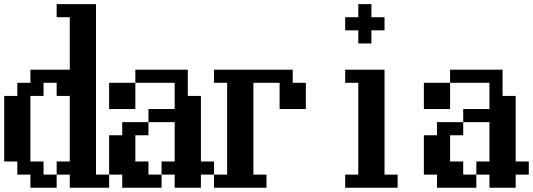

<svg xmlns="http://www.w3.org/2000/svg" viewBox="-20 -879 2540 915"><path d="M0 -109.4V-421.9H62.5V-484.4H125V-546.9H312.5V-796.9H250V-859.4H437.5V-46.9H500V15.6H312.5V-46.9H250V15.6H125V-46.9H62.5V-109.4ZM250 -46.9V-109.4H312.5V-421.9H250V-484.4H187.5V-421.9H125V-109.4H187.5V-46.9Z M500 -359.4V-484.4H625V-546.9H875V-421.9H937.5V-109.4H1000V-46.9H937.5V15.6H812.5V-46.9H750V-109.4H812.5V-296.9H687.5V-359.4H812.5V-484.4H625V-359.4ZM500 -46.9V-234.4H562.5V-296.9H687.5V-234.4H625V-109.4H687.5V-46.9H750V15.6H562.5V-46.9Z M1000 15.6V-46.9H1062.5V-484.4H1000V-546.9H1375V-484.4H1437.5V-359.4H1312.5V-484.4H1187.5V-46.9H1250V15.6Z M1625 -734.4V-796.9H1687.5V-859.4H1750V-796.9H1812.5V-734.4H1750V-671.9H1687.5V-734.4ZM1625 15.6V-46.9H1687.5V-484.4H1625V-546.9H1812.5V-46.9H1875V15.6Z M2000 -359.4V-484.4H2125V-546.9H2375V-421.9H2437.5V-109.4H2500V-46.9H2437.5V15.6H2312.5V-46.9H2250V-109.4H2312.5V-296.9H2187.5V-359.4H2312.5V-484.4H2125V-359.4ZM2000 -46.9V-234.4H2062.5V-296.9H2187.5V-234.4H2125V-109.4H2187.5V-46.9H2250V15.6H2062.5V-46.9Z"/></svg>

Font: KH Dot Dougenzaka 16
Style: Regular
Weight: 400
Designer: Original version for X68000 by Keitarou Hiraki (http://hp.vector.co.jp/authors/VA000874/) / TrueType conversion by Homem
Version: Version 1.00.20150527